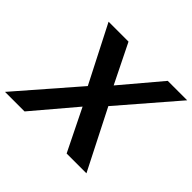

<svg xmlns="http://www.w3.org/2000/svg" viewBox="-206 -900 1097 1097"><g transform="rotate(45 343.0 -351.0)"><path d="M93 -702 269 -358 -42 0H116L331 -254L456 0H616L433 -360L728 -702H571L371 -465L254 -702Z"/></g></svg>

Font: Geom SemiBold
Style: Bold Italic
Weight: 600
Italic angle: -10°
Version: Version 1.102